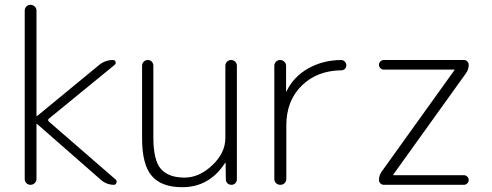

<svg xmlns="http://www.w3.org/2000/svg" viewBox="-20 -770 2051 800"><path d="M83 -24V-726Q83 -736 90 -743Q97 -750 107 -750Q117 -750 124.5 -743Q132 -736 132 -726V-287Q132 -286 133 -286H134L394 -500Q419 -520 451 -520Q459 -520 461.5 -512.5Q464 -505 458 -500L183 -275Q178 -270 183 -264L463 -21Q468 -16 465 -8Q462 0 455 0Q424 0 400 -21L134 -254H133Q132 -254 132 -253V-24Q132 -14 124.5 -7Q117 0 107 0Q97 0 90 -7Q83 -14 83 -24Z M739 10Q653 10 612.5 -37Q572 -84 572 -193V-496Q572 -506 579 -513Q586 -520 596 -520Q606 -520 612.5 -513Q619 -506 619 -496V-198Q619 -101 651 -65.5Q683 -30 749 -30Q810 -30 864.5 -81.5Q919 -133 919 -195V-496Q919 -506 926 -513Q933 -520 943 -520Q953 -520 960 -513Q967 -506 967 -496V-23Q967 -13 960.5 -6.5Q954 0 944 0Q934 0 927.5 -6.5Q921 -13 921 -23L920 -91Q920 -92 919 -92Q917 -92 917 -90Q852 10 739 10Z M1123 -25V-496Q1123 -506 1130 -513Q1137 -520 1147 -520Q1157 -520 1164.5 -513Q1172 -506 1172 -496V-390Q1172 -389 1173 -389Q1174 -389 1174 -390Q1203 -450 1263.5 -484.5Q1324 -519 1401 -520Q1410 -520 1416.5 -513.5Q1423 -507 1423 -498Q1423 -489 1417 -483Q1411 -477 1402 -477Q1301 -476 1237 -413Q1173 -350 1173 -247V-25Q1173 -14 1166 -7Q1159 0 1148 0Q1137 0 1130 -7Q1123 -14 1123 -25Z M1571 -56 1873 -477Q1873 -478 1873.5 -478Q1874 -478 1874 -479Q1874 -480 1873 -480H1579Q1571 -480 1565 -486Q1559 -492 1559 -500Q1559 -508 1565 -514Q1571 -520 1579 -520H1913Q1921 -520 1927 -514Q1933 -508 1933 -500Q1933 -480 1921 -464L1619 -43Q1619 -42 1618.5 -42Q1618 -42 1618 -41Q1618 -40 1619 -40H1913Q1921 -40 1927 -34Q1933 -28 1933 -20Q1933 -12 1927 -6Q1921 0 1913 0H1579Q1571 0 1565 -6Q1559 -12 1559 -20Q1559 -40 1571 -56Z"/></svg>

Font: Rounded Mplus 1c Light
Style: Regular
Weight: 300
Version: Version 1.059.20150529